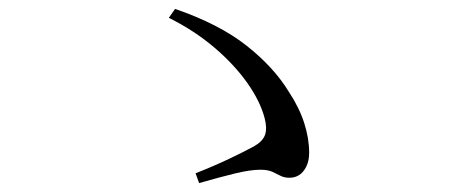

<svg xmlns="http://www.w3.org/2000/svg" viewBox="-20 -568 1040 431"><path d="M630 -169Q618 -169 609.5 -173.5Q601 -178 591 -182.5Q581 -187 564 -187Q542 -187 507 -178.5Q472 -170 427 -157L419 -179Q462 -196 496.5 -212.5Q531 -229 551 -240Q570 -251 575 -265.5Q580 -280 574 -303Q564 -341 535 -382Q506 -423 461.5 -461Q417 -499 359 -528L373 -548Q472 -514 533.5 -465.5Q595 -417 629 -361Q652 -326 663 -291.5Q674 -257 674 -225Q674 -207 667.5 -194Q661 -181 651.5 -175Q642 -169 630 -169Z"/></svg>

Font: Noto Serif SC ExtraLight
Style: Regular
Weight: 400
Version: Version 2.002-H1;hotconv 1.1.0;makeotfexe 2.6.0